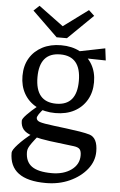

<svg xmlns="http://www.w3.org/2000/svg" viewBox="-61 -743 638 1021"><g transform="rotate(5 257.5 -233.0)"><path d="M223 235Q28 235 28 90Q28 76 57 44.5Q86 13 130 -21L167 -17Q143 12 130.5 29.5Q118 47 113.5 57.5Q109 68 109 79Q109 131 143 155.5Q177 180 250 180Q313 180 354 150.5Q395 121 395 73Q395 50 386.5 40Q378 30 355 27L225 11Q198 7 179 3.5Q160 0 130 -9Q96 -20 81.5 -38Q67 -56 67 -84Q67 -104 152 -174L185 -163Q163 -141 154 -126.5Q145 -112 145 -107Q145 -92 163.5 -85.5Q182 -79 240 -72Q271 -68 308 -63.5Q345 -59 378.5 -53.5Q412 -48 432 -42Q476 -28 476 45Q476 97 441.5 140Q407 183 350 209Q293 235 223 235ZM241 -140Q183 -140 140 -163Q97 -186 73.5 -227Q50 -268 50 -322Q50 -377 74 -417Q98 -457 141 -479.5Q184 -502 241 -502Q299 -502 342 -479Q385 -456 408.5 -415.5Q432 -375 432 -321Q432 -267 408 -226Q384 -185 341.5 -162.5Q299 -140 241 -140ZM241 -190Q351 -190 351 -321Q351 -453 241 -453Q130 -453 130 -322Q130 -190 241 -190ZM484 -442 379 -444 317 -474 476 -506ZM108 -701 284 -571 247 -542H213L78 -673ZM372 -701 402 -673 268 -542H233L196 -571Z"/></g></svg>

Font: Andada Pro
Style: Regular
Weight: 400
Designer: Carolina Giovagnoli
Foundry: Huerta Tipografica
Version: Version 3.003